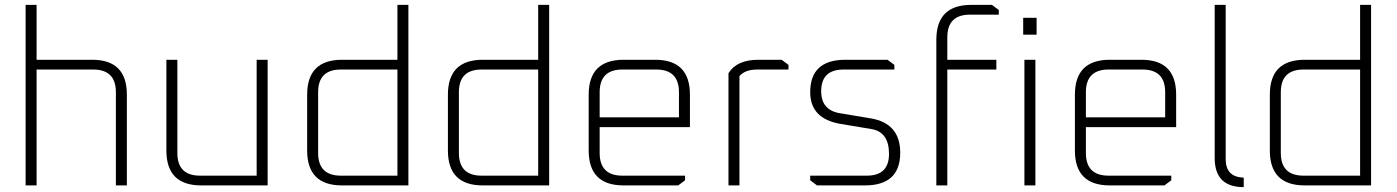

<svg xmlns="http://www.w3.org/2000/svg" viewBox="-20 -760 5725 787"><path d="M85 0V-740H130V-515H358Q500 -515 500 -372V0H455V-382Q455 -475 362 -475H130V0Z M662 -143V-515H707V-133Q707 -40 800 -40H1032V-515H1077V0H805Q662 0 662 -143Z M1239 -143V-372Q1239 -515 1382 -515H1609V-740H1654V0H1382Q1239 0 1239 -143ZM1284 -133Q1284 -40 1377 -40H1609V-475H1377Q1284 -475 1284 -382Z M1816 -143V-372Q1816 -515 1959 -515H2186V-740H2231V0H1959Q1816 0 1816 -143ZM1861 -133Q1861 -40 1954 -40H2186V-475H1954Q1861 -475 1861 -382Z M2393 -143V-372Q2393 -515 2536 -515H2666Q2808 -515 2808 -372V-239H2438V-133Q2438 -40 2531 -40H2788V-21L2760 0H2536Q2393 0 2393 -143ZM2438 -279H2763V-382Q2763 -475 2670 -475H2531Q2438 -475 2438 -382Z M2966 0V-460Q3000 -515 3089 -515H3184L3212 -494V-475H3084Q3034 -475 3011 -448V0Z M3301 -21V-40H3533Q3624 -40 3624 -129Q3624 -219 3552 -231L3426 -252Q3301 -273 3301 -382Q3301 -515 3445 -515H3618L3646 -494V-475H3438Q3346 -475 3346 -386Q3346 -309 3422 -296L3548 -275Q3670 -255 3670 -134Q3670 0 3525 0H3329Z M3818 0V-597Q3818 -740 3961 -740H4046L4074 -719V-700H3956Q3863 -700 3863 -607V-515H4064V-475H3863V0Z M4174 -618V-687H4229V-618ZM4179 0V-515H4224V0Z M4386 -143V-372Q4386 -515 4529 -515H4659Q4801 -515 4801 -372V-239H4431V-133Q4431 -40 4524 -40H4781V-21L4753 0H4529Q4386 0 4386 -143ZM4431 -279H4756V-382Q4756 -475 4663 -475H4524Q4431 -475 4431 -382Z M4959 -112V-740H5004V-108Q5004 -34 5078 -32V7Q4959 7 4959 -112Z M5185 -143V-372Q5185 -515 5328 -515H5555V-740H5600V0H5328Q5185 0 5185 -143ZM5230 -133Q5230 -40 5323 -40H5555V-475H5323Q5230 -475 5230 -382Z"/></svg>

Font: Oxanium ExtraLight ExtraLight
Style: Regular
Weight: 250
Version: Version 2.000